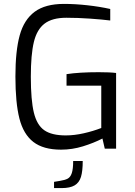

<svg xmlns="http://www.w3.org/2000/svg" viewBox="-20 -762 693 984"><path d="M59 -370Q59 -501 81 -581Q103 -661 157.5 -701.5Q212 -742 308 -742Q365 -742 428 -735Q491 -728 545 -716V-657Q505 -662 442 -666.5Q379 -671 320 -671Q248 -671 208.5 -641Q169 -611 153.5 -546.5Q138 -482 138 -369Q138 -249 153.5 -185Q169 -121 207 -94.5Q245 -68 317 -68Q361 -68 409.5 -79Q458 -90 499 -106V-323H321V-382Q386 -392 486 -392Q544 -392 575 -388V0H517L505 -52Q460 -29 405 -12Q350 5 293 5Q202 5 151 -34.5Q100 -74 79.5 -154.5Q59 -235 59 -370ZM257 170 287 165Q313 161 327 153.5Q341 146 348 125Q355 104 355 63H404Q404 115 395 144.5Q386 174 362.5 188Q339 202 295 202H257Z"/></svg>

Font: Exo
Style: Regular
Weight: 400
Designer: Natanael Gama
Foundry: Natanael Gama
Version: Version 1.500; ttfautohint (v1.6)